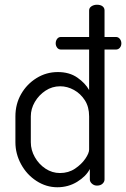

<svg xmlns="http://www.w3.org/2000/svg" viewBox="-20 -783 532 810"><path d="M222 7Q175 7 134 -19.5Q93 -46 69 -90Q45 -134 45 -183V-292Q45 -344 69 -386Q93 -428 134 -453.5Q175 -479 224 -479Q273 -479 306.5 -455.5Q340 -432 356 -403V-574H237Q227 -574 221 -582Q215 -590 215 -600Q215 -611 221 -619Q227 -627 237 -627H356V-739Q356 -750 366 -756.5Q376 -763 389 -763Q404 -763 412.5 -756.5Q421 -750 421 -739V-627H469Q479 -627 485.5 -619Q492 -611 492 -600Q492 -589 485.5 -581.5Q479 -574 469 -574H421V-26Q421 -16 412.5 -8Q404 0 389 0Q377 0 368 -8Q359 -16 359 -26V-70Q343 -39 305.5 -16Q268 7 222 7ZM233 -53Q269 -53 296.5 -71.5Q324 -90 340 -113.5Q356 -137 356 -152V-292Q356 -332 338 -360Q320 -388 292 -403.5Q264 -419 234 -419Q200 -419 172 -400.5Q144 -382 127 -353Q110 -324 110 -292V-183Q110 -150 127 -120Q144 -90 172 -71.5Q200 -53 233 -53Z"/></svg>

Font: Dosis
Style: Regular
Weight: 400
Designer: EdgarTolentino, PabloImpallari, IginoMarini
Foundry: EdgarTolentino, PabloImpallari, IginoMarini
Version: Version 3.001; ttfautohint (v1.8.2)